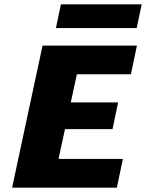

<svg xmlns="http://www.w3.org/2000/svg" viewBox="-20 -869 676 889"><path d="M521 0H36L177 -658H614L586 -525H336L251 -133H549ZM153 -271 180 -395H527L501 -271ZM239 -739 262 -849H636L613 -739Z"/></svg>

Font: Ysabeau Infant Black
Style: Italic
Weight: 900
Italic angle: -12°
Designer: Christian Thalmann (Catharsis Fonts)
Version: Version 2.001;gftools[0.9.30]; featfreeze: ss01,ss02,lnum